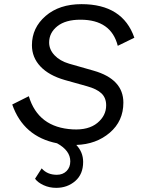

<svg xmlns="http://www.w3.org/2000/svg" viewBox="-20 -691 679 926"><path d="M432 -350Q575 -309 575 -196Q575 -107 509.5 -51Q444 5 348 8Q381 43 381 90Q381 149 343 182Q305 215 251 215Q218 215 190 202Q162 189 149 171L181 121Q208 152 254 152Q283 152 301 134Q319 116 319 87Q319 35 255 0Q93 -32 39 -187L119 -227Q164 -76 331 -67Q407 -63 449.5 -98Q492 -133 492 -183Q492 -219 469.5 -240.5Q447 -262 400 -275L293 -305Q216 -327 175 -370.5Q134 -414 134 -473Q134 -557 200 -614Q266 -671 373 -671Q572 -671 628 -509L548 -470Q516 -596 368 -596Q296 -596 256.5 -564.5Q217 -533 217 -486Q217 -452 243 -424.5Q269 -397 313 -384Z"/></svg>

Font: Elaine Sans
Style: Italic
Weight: 400
Italic angle: -13°
Designer: Wei Huang
Foundry: Wei Huang
Version: Version 2.001;December 24, 2019;FontCreator 12.0.0.2547 64-b